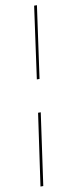

<svg xmlns="http://www.w3.org/2000/svg" viewBox="-100 -762 380 962"><g transform="rotate(-10 90.0 -281.0)"><path d="M164.1 -730 112.8 -363.8H99.1L149.9 -730ZM23.9 168 76.2 -198.2H89.8L38.1 168Z"/></g></svg>

Font: Human Sans Thin
Style: Italic
Weight: 100
Italic angle: -8°
Designer: Tim Radville
Foundry: Continuum
Version: Version 1.000;FEAKit 1.0